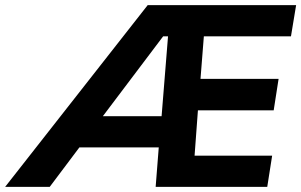

<svg xmlns="http://www.w3.org/2000/svg" viewBox="-91 -725 1169 745"><path d="M-71 0 482 -705H1058L1038 -584H700L687 -419H990L971 -297H677L664 -121H965L946 0H513L525 -153H217L102 0ZM542 -584 308 -274H536L561 -584Z"/></svg>

Font: Mulish ExtraBold
Style: Italic
Weight: 800
Italic angle: -9°
Designer: Vernon Adams
Foundry: Vernon Adams
Version: Version 3.603; ttfautohint (v1.8.3)